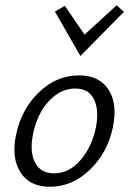

<svg xmlns="http://www.w3.org/2000/svg" viewBox="-20 -706 492 731"><path d="M286 -493 189 -662 227 -684 302 -574 424 -686 452 -661ZM170 5Q92 5 57.5 -50.5Q23 -106 41 -192Q61 -290 128 -354.5Q195 -419 281 -419Q358 -419 393 -365Q428 -311 410 -223Q391 -127 323.5 -61Q256 5 170 5ZM186 -46Q243 -46 286.5 -96.5Q330 -147 345 -220Q358 -286 338 -327.5Q318 -369 266 -369Q211 -369 166.5 -321.5Q122 -274 106 -197Q92 -128 113.5 -87Q135 -46 186 -46Z"/></svg>

Font: EauTestInfant
Style: Italic
Weight: 400
Italic angle: -12°
Designer: Christian Thalmann (Catharsis Fonts)
Version: Version 0.001;PS 000.001;hotconv 1.0.88;makeotf.lib2.5.64775